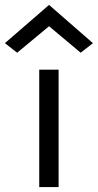

<svg xmlns="http://www.w3.org/2000/svg" viewBox="-54 -763 399 783"><path d="M106 -479H185V0H106ZM325 -587 275 -548 146 -656 16 -548 -34 -587 146 -743Z"/></svg>

Font: Karla
Style: Regular
Weight: 400
Designer: Jonathan Pinhorn
Version: Version 1.000